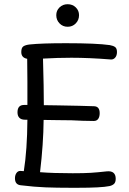

<svg xmlns="http://www.w3.org/2000/svg" viewBox="-20 -903 613 911"><path d="M529 -55Q529 -38 521 -30.5Q513 -23 499 -20Q460 -12 348 -12H316Q249 -12 196.5 -14Q144 -16 78 -24Q51 -27 51 -57Q51 -72 58 -82Q65 -92 76 -92Q86 -92 93 -91Q109 -191 110 -335H98Q81 -335 72 -344Q63 -353 63 -370Q63 -405 94 -405H110V-516Q110 -588 109 -624Q81 -629 81 -656Q81 -677 91.5 -683.5Q102 -690 121 -692Q177 -698 293 -698Q438 -698 501 -689Q518 -686 526.5 -679.5Q535 -673 535 -656Q535 -639 526 -629Q517 -619 503 -621Q403 -629 319 -629Q254 -629 184 -625Q188 -485 188 -404L255 -403Q335 -401 357 -401Q411 -399 425 -399Q453 -399 453 -366Q453 -349 446 -339Q439 -329 425 -329L372 -330Q327 -333 253 -333Q208 -333 187 -334Q186 -220 170 -86Q232 -81 325 -81Q379 -81 410.5 -83Q442 -85 487 -90Q508 -92 518.5 -83Q529 -74 529 -55ZM247 -831Q247 -853 262.5 -868Q278 -883 301 -883Q324 -883 339.5 -868Q355 -853 355 -831Q355 -808 339.5 -792Q324 -776 301 -776Q278 -776 262.5 -792Q247 -808 247 -831Z"/></svg>

Font: Mali
Style: Regular
Weight: 400
Version: Version 1.000; ttfautohint (v1.6)